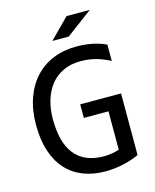

<svg xmlns="http://www.w3.org/2000/svg" viewBox="-121 -892 792 982"><g transform="rotate(-15 275.0 -400.5)"><path d="M491.2 -528.8V-615.2C467.4 -626.3 442.6 -634.4 416.7 -639.4C390.9 -644.4 363.6 -647 335 -647C290 -647 248.9 -639.4 211.7 -624.3C174.4 -609.1 142.5 -587.2 116 -558.3C89.4 -529.5 68.8 -494.4 54.2 -452.9C39.6 -411.4 32.2 -364.4 32.2 -312C32.2 -259.3 38.8 -212.9 52 -172.9C65.2 -132.8 84.1 -99.4 108.6 -72.5C133.2 -45.7 163 -25.4 198 -11.7C233 2 272.3 8.8 315.9 8.8C330.2 8.8 345.1 8 360.4 6.3C375.7 4.7 391 2.3 406.5 -1C422 -4.2 437.1 -8.3 451.9 -13.2C466.7 -18.1 480.8 -23.6 494.1 -29.8V-356H277.8V-284.2H408.2V-81.1C403 -79.1 397.1 -77.3 390.4 -75.7C383.7 -74.1 376.8 -72.7 369.6 -71.5C362.5 -70.4 355.3 -69.5 348.1 -68.8C341 -68.2 334.3 -67.9 328.1 -67.9C292 -67.9 261 -73.6 235.1 -85C209.2 -96.4 188 -112.8 171.4 -134.3C154.8 -155.8 142.6 -182 134.8 -212.9C127 -243.8 123 -278.8 123 -317.9C123 -355.3 127.8 -389.5 137.5 -420.4C147.1 -451.3 160.9 -477.8 179 -499.8C197 -521.7 219.2 -538.7 245.6 -550.8C272 -562.8 302.1 -568.8 335.9 -568.8C365.6 -568.8 392.9 -565.3 418 -558.3C443 -551.4 467.4 -541.5 491.2 -528.8ZM450.2 -810.1H327.1L224.1 -706.1H311ZM0 -638.2Z"/></g></svg>

Font: CodeNewRoman Nerd Font Mono
Style: Regular
Weight: 400
Monospace: yes
Designer: Sam Radian
Foundry: Code New Roman
Version: Version 2.00 November 29, 2014;Nerd Fonts 3.2.1